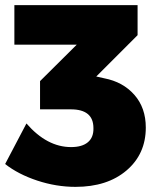

<svg xmlns="http://www.w3.org/2000/svg" viewBox="-25 -719 612 748"><path d="M-5 -80 78 -238Q158 -146 252 -146Q295 -146 317.5 -165Q340 -184 339 -220Q339 -293 251 -293H131V-403L274 -545H31V-699H511V-582L350 -421L381 -414Q454 -400 498.5 -349.5Q543 -299 543 -222Q543 -119 468 -55Q393 9 269 9Q194 9 120 -15.5Q46 -40 -5 -80Z"/></svg>

Font: Trueno
Style: ExBd
Weight: 800
Designer: Julieta Ulanovsky
Foundry: Julieta Ulanovsky
Version: Version 3.001b